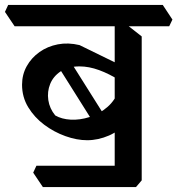

<svg xmlns="http://www.w3.org/2000/svg" viewBox="-59 -644 716 775"><path d="M293 -78Q251 -78 205 -94.5Q159 -111 119.5 -140.5Q80 -170 55 -211Q30 -252 30 -302Q30 -343 49 -377Q68 -411 100.5 -434Q133 -457 174.5 -465Q216 -473 262 -462L438 -376L423 -320Q382 -346 341 -361Q300 -376 262 -376Q216 -376 186 -356Q156 -336 143.5 -305Q131 -274 136 -240Q141 -206 164 -178Q190 -163 226.5 -161Q263 -159 302.5 -171.5Q342 -184 374.5 -212Q407 -240 423 -286L451 -153Q425 -116 381 -97Q337 -78 293 -78ZM114 111 75 53 88 25H513V84L490 111ZM326 -137 170 -385 217 -409 370 -166ZM513 54 404 38V-571L439 -555L513 -497ZM0 -538 -39 -596 -26 -624H598L637 -565L624 -538Z"/></svg>

Font: Eczar Medium
Style: Regular
Weight: 500
Designer: Vaibhav Singh
Foundry: Rosetta Type Foundry
Version: Version 2.000